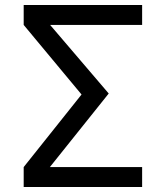

<svg xmlns="http://www.w3.org/2000/svg" viewBox="-20 -750 640 770"><path d="M75 0V-80L307 -371L75 -650V-730H550V-650H181L416 -375L180 -80H550V0Z"/></svg>

Font: JetBrainsMonoNL NF
Style: Regular
Weight: 400
Designer: Philipp Nurullin, Konstantin Bulenkov
Foundry: JetBrains
Version: Version 2.304; ttfautohint (v1.8.4.7-5d5b);Nerd Fonts 3.2.1